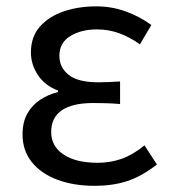

<svg xmlns="http://www.w3.org/2000/svg" viewBox="-20 -577 541 610"><path d="M280.9 13.4Q214 13.4 162 -6.1Q110 -25.6 80.8 -62.4Q51.6 -99.1 51.6 -149.6Q51.6 -188.8 66.7 -215.9Q81.9 -243 107.6 -260Q133.3 -277 164.2 -284.4V-289.4Q122.5 -305.2 100.4 -338.7Q78.2 -372.2 78.2 -410.5Q78.2 -460.1 106.8 -492.5Q135.4 -524.8 182.5 -540.8Q229.5 -556.8 285.4 -556.8Q334.6 -556.8 378.9 -540.9Q423.3 -524.9 460.8 -497.6L424.5 -436Q392.8 -458.9 359.2 -471.2Q325.6 -483.6 288.1 -483.6Q237.9 -483.6 203.3 -462.4Q168.7 -441.2 168.7 -399.5Q168.7 -362.5 198.4 -339Q228 -315.5 293.3 -315.5Q309.5 -315.5 325.7 -316.3Q341.9 -317.2 361.5 -318.2V-246.5Q337.7 -248.5 317.4 -249.1Q297.1 -249.7 276.5 -249.7Q209.9 -249.7 176.3 -226.5Q142.6 -203.3 142.6 -157.8Q142.6 -112.1 182 -86Q221.4 -59.8 290.4 -59.8Q329.7 -59.8 365.5 -72.1Q401.3 -84.5 439 -115.2L478.5 -54.4Q429.6 -16.3 383.6 -1.4Q337.6 13.4 280.9 13.4Z"/></svg>

Font: Noto Sans SC Thin
Style: Regular
Weight: 100
Designer: Ryoko NISHIZUKA 西塚涼子 (kana, bopomofo & ideographs); Paul D. Hunt (Latin, Greek & Cyrillic); Sandoll Communications 산돌커뮤니
Foundry: Adobe
Version: Version 2.004-H2;hotconv 1.0.118;makeotfexe 2.5.65603